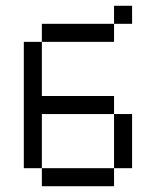

<svg xmlns="http://www.w3.org/2000/svg" viewBox="-20 -645 540 665"><path d="M437.5 -562.5V-625H375V-562.5H125V-500H62.5V-62.5H125V0H375V-62.5H125V-250H375V-62.5H437.5V-250H375V-312.5H125V-500H375V-562.5Z"/></svg>

Font: CalcUnifontExMono
Style: Regular
Weight: 500
Version: Version 15.0.06